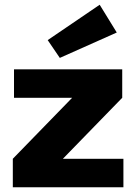

<svg xmlns="http://www.w3.org/2000/svg" viewBox="-20 -789 574 809"><path d="M285 -378 495 -377 244 -119 34 -120ZM500 -120V0H34V-120ZM495 -497V-377H39V-497ZM400 -769 472 -652 232 -545 181 -620Z"/></svg>

Font: Exo 2 ExtraBold
Style: Regular
Weight: 800
Designer: Natanael Gama
Foundry: Natanael Gama
Version: Version 2.010